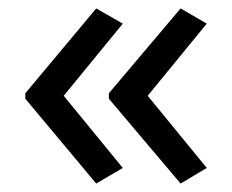

<svg xmlns="http://www.w3.org/2000/svg" viewBox="-20 -491 549 455"><path d="M40 -270 208 -471 271 -435 131 -264 271 -93 208 -56 40 -257ZM238 -270 408 -471 470 -435 330 -264 470 -93 408 -56 238 -257Z"/></svg>

Font: Noto Sans Gunjala Gondi Semibold
Style: Regular
Weight: 600
Designer: Ek Type
Foundry: Ek Type
Version: Version 1.004; ttfautohint (v1.8.4.7-5d5b)